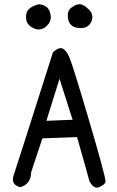

<svg xmlns="http://www.w3.org/2000/svg" viewBox="-20 -856 540 887"><path d="M153.3 -835Q168 -838.9 188.5 -828.1Q209 -817.4 213.9 -786.1Q218.8 -754.9 191.9 -732.9Q165 -710.9 134.3 -726.1Q103.5 -741.2 100.6 -768.6Q97.7 -795.9 110.8 -811Q124 -826.2 153.3 -835ZM315.4 -824.2Q330.1 -835.9 347.7 -836.4Q365.2 -836.9 390.6 -812Q416 -787.1 401.4 -754.9Q386.7 -722.7 343.8 -726.6Q300.8 -730.5 294.4 -770Q288.1 -809.6 315.4 -824.2ZM224.6 -614.3Q250 -638.7 267.6 -632.3Q285.2 -626 300.3 -591.8Q315.4 -557.6 390.1 -304.2Q464.8 -50.8 467.8 -17.6Q466.8 -4.9 439.9 7.8Q413.1 20.5 392.6 -20.5Q389.6 -35.2 335.9 -222.7L175.8 -216.8L124 -60.5Q123 -5.9 74.2 8.8Q27.3 -2.9 43.9 -48.8Q50.8 -67.4 224.6 -614.3ZM254.9 -492.2 194.3 -297.9 315.4 -302.7Z"/></svg>

Font: JasonHandwriting4
Style: Regular
Weight: 400
Version: Version 1.01.21